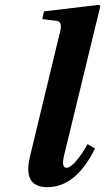

<svg xmlns="http://www.w3.org/2000/svg" viewBox="-20 -762 435 794"><path d="M104 -115 229 -633Q239 -673 213 -676L155 -683L162 -715L389 -742L395 -737L244 -115Q234 -68 255 -68Q271 -68 296 -97.5Q321 -127 342 -166L373 -148Q294 12 176 12Q73 12 104 -115Z"/></svg>

Font: Heuristica
Style: Bold Italic
Weight: 700
Italic angle: -13°
Version: Version 1.0.2